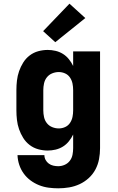

<svg xmlns="http://www.w3.org/2000/svg" viewBox="-20 -809 640 1042"><path d="M296 213Q270 213 243.5 209.5Q217 206 192 196Q167 186 145.5 170Q124 154 108.5 132.5Q93 111 84.5 85.5Q76 60 75 33H221Q221 47 227.5 59Q234 71 245 79Q256 87 269.5 90Q283 93 296 93Q314 93 331 85.5Q348 78 359 63.5Q370 49 373.5 31Q377 13 377 -5V-79Q368 -60 354 -42.5Q340 -25 321.5 -13.5Q303 -2 281.5 3Q260 8 239 8Q213 8 187.5 1Q162 -6 141 -22Q120 -38 106 -60.5Q92 -83 83.5 -107.5Q75 -132 72 -158Q69 -184 69 -210V-320Q69 -346 72 -372Q75 -398 83.5 -422.5Q92 -447 106 -469.5Q120 -492 141 -508Q162 -524 187.5 -531Q213 -538 239 -538Q260 -538 281.5 -533Q303 -528 321.5 -516.5Q340 -505 354 -487.5Q368 -470 377 -451V-530H523V-5Q523 25 517.5 54.5Q512 84 498 110.5Q484 137 461.5 157.5Q439 178 412 190.5Q385 203 355.5 208Q326 213 296 213ZM299 -112Q317 -112 333.5 -119.5Q350 -127 360 -142Q370 -157 373.5 -174.5Q377 -192 377 -210V-320Q377 -338 373.5 -355.5Q370 -373 360 -388Q350 -403 333.5 -410.5Q317 -418 299 -418Q281 -418 263.5 -411Q246 -404 234.5 -389.5Q223 -375 219 -356.5Q215 -338 215 -320V-210Q215 -192 219 -173.5Q223 -155 234.5 -140.5Q246 -126 263.5 -119Q281 -112 299 -112ZM280 -580 214 -640 357 -789 443 -711Z"/></svg>

Font: Iosevka Curly Heavy Extended
Style: Regular
Weight: 900
Width: 7
Monospace: yes
Designer: Belleve Invis
Foundry: Belleve Invis
Version: Version 11.1.0; ttfautohint (v1.8.3)